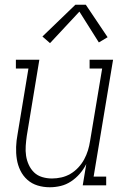

<svg xmlns="http://www.w3.org/2000/svg" viewBox="-20 -782 540 810"><path d="M190 8Q163 8 138.5 0.5Q114 -7 95.5 -23.5Q77 -40 66 -62.5Q55 -85 51 -110.5Q47 -136 48 -162.5Q49 -189 54 -215L100 -493H47V-530H146L93 -209Q90 -188 88.5 -166.5Q87 -145 90 -125Q93 -105 101.5 -86.5Q110 -68 124 -54.5Q138 -41 158 -35Q178 -29 199 -29Q219 -29 239 -33.5Q259 -38 277 -48.5Q295 -59 310 -75Q325 -91 335 -109.5Q345 -128 351 -147.5Q357 -167 360 -187L411 -493H358V-530H457L375 -37H428V0H329L344 -90Q333 -68 316.5 -49Q300 -30 279.5 -16.5Q259 -3 236 2.5Q213 8 190 8ZM191 -600 159 -628 298 -762H342L434 -625L397 -603L315 -733Z"/></svg>

Font: Iosevka Curly Slab XLtObl
Style: Regular
Weight: 200
Italic angle: -9°
Monospace: yes
Designer: Belleve Invis
Foundry: Belleve Invis
Version: Version 11.1.0; ttfautohint (v1.8.3)